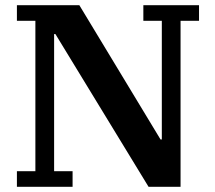

<svg xmlns="http://www.w3.org/2000/svg" viewBox="-20 -718 827 738"><path d="M45 -60H116V-638H45V-698H285L597 -182H602V-638H531V-698H745V-638H674V0H551L193 -587H188V-60H259V0H45Z"/></svg>

Font: IBM Plex Serif SemiBold
Style: Regular
Weight: 600
Designer: Mike Abbink, Paul van der Laan, Pieter van Rosmalen
Foundry: Bold Monday
Version: Version 2.5